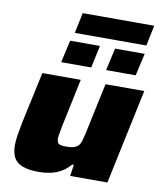

<svg xmlns="http://www.w3.org/2000/svg" viewBox="-93 -933 851 1015"><g transform="rotate(10 332.0 -425.5)"><path d="M187 8Q127 8 94.5 -5.5Q62 -19 49 -45.5Q36 -72 36 -111Q36 -133 41.5 -167.5Q47 -202 54 -237L113 -510H319L265 -253Q262 -237 258 -215.5Q254 -194 254 -184Q254 -169 259 -161.5Q264 -154 275 -151.5Q286 -149 303 -149Q329 -149 344 -153.5Q359 -158 368.5 -167.5Q378 -177 383 -194Q388 -211 394 -237L452 -510H660L552 0H352L361 -61H352Q330 -35 302.5 -19.5Q275 -4 245.5 2Q216 8 187 8ZM442 -584 469 -704H628L601 -584ZM201 -584 228 -704H388L362 -584ZM245 -749 268 -859H652L629 -749Z"/></g></svg>

Font: Saira Expanded ExtraBold
Style: Italic
Weight: 800
Width: 7
Italic angle: -12°
Designer: Hector Gatti with collaboration of the Omnibus-Type team
Foundry: Omnibus-Type
Version: Version 1.101